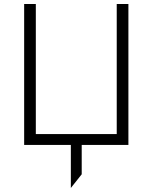

<svg xmlns="http://www.w3.org/2000/svg" viewBox="-20 -720 758 954"><path d="M100 0V-700H158V-54H560V-700H618V0ZM332 214V-14H386V146Z"/></svg>

Font: Geologica-Sharp
Style: Regular
Weight: 100
Designer: Sindre Bremnes, Frode Helland
Foundry: Monokrom Skriftforlag AS
Version: Version 1.010;gftools[0.9.28]